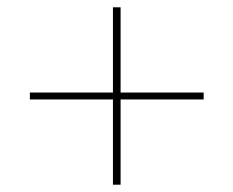

<svg xmlns="http://www.w3.org/2000/svg" viewBox="-20 -569 640 527"><path d="M311 -62V-296H539V-315H311V-549H290V-315H62V-296H290V-62Z"/></svg>

Font: IBM Plex Thai Looped Thin
Style: Regular
Weight: 100
Designer: Mike Abbink, Paul van der Laan, Pieter van Rosmalen, Ben Mitchell, Mark Frömberg
Foundry: Bold Monday
Version: Version 1.0